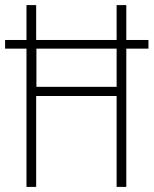

<svg xmlns="http://www.w3.org/2000/svg" viewBox="-20 -734 603 754"><path d="M84 0H122V-357H438V0H476V-543H563V-577H476V-714H438V-577H122V-714H84V-577H0V-543H84ZM123 -393V-543H438V-393Z"/></svg>

Font: Noto Sans Georgian Condensed ExtraLight
Style: Regular
Weight: 200
Width: 3
Designer: Monotype Design Team, Akaki Razmadze
Foundry: Google LLC
Version: Version 2.005